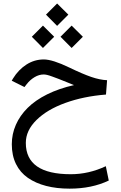

<svg xmlns="http://www.w3.org/2000/svg" viewBox="-20 -761 698 1111"><path d="M246.1 -676.3 310.5 -740.7 375.5 -676.3 310.5 -611.3ZM330.1 -548.3 394.5 -612.8 459.5 -548.3 394.5 -483.4ZM164.1 -548.3 228.5 -612.8 293.5 -548.3 228.5 -483.4ZM408.2 -268.6Q391.1 -275.4 363.8 -286.6Q330.1 -300.3 317.1 -305.2Q304.2 -310.1 283.7 -317.6Q263.2 -325.2 252.2 -327.6Q241.2 -330.1 232.9 -330.1Q206.1 -330.1 179.9 -314.5Q153.8 -298.8 134.8 -274.4L121.6 -257.3L47.9 -293.9L55.2 -306.6Q86.9 -357.9 133.1 -387.5Q179.2 -417 233.4 -417Q284.2 -417 381.3 -370.1Q458 -333 507.8 -315.9Q557.6 -298.8 599.6 -296.9L593.3 -213.9Q463.4 -203.6 358.2 -165.5Q252.9 -127.4 191.2 -66.7Q129.4 -5.9 129.4 65.9Q129.4 247.1 389.6 247.1Q493.7 247.1 592.3 200.7L609.4 283.7Q511.2 330.6 382.8 330.6Q307.6 330.6 247.1 314.9Q186.5 299.3 141.6 268.3Q96.7 237.3 72.5 188Q48.3 138.7 48.3 73.7Q48.3 14.6 71.8 -38.8Q95.2 -92.3 139.9 -136.7Q184.6 -181.2 252.9 -215.1Q321.3 -249 408.2 -268.6Z"/></svg>

Font: Vazir FD
Style: FD
Weight: 400
Foundry: Based on Dejavu fonts, by Saber Rastikerdar
Version: Version 26.0.0